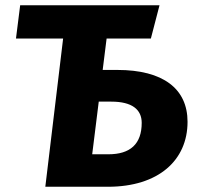

<svg xmlns="http://www.w3.org/2000/svg" viewBox="-20 -713 760 733"><path d="M153 0H392C585 0 696 -101 696 -248C696 -374 603 -446 428 -446H372L387 -566H556L589 -693H57L41 -566H221ZM405 -325C484 -325 521 -295 521 -244C521 -163 477 -124 394 -124H332L357 -325Z"/></svg>

Font: Fira Sans OT
Style: Bold Italic
Weight: 700
Italic angle: -8°
Designer: Carrois Corporate & Edenspiekermann
Foundry: Carrois Corporate GbR & Edenspiekermann AG
Version: Version 2.001